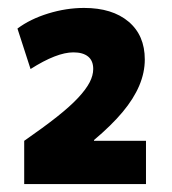

<svg xmlns="http://www.w3.org/2000/svg" viewBox="-20 -756 433 484"><path d="M41 -401Q90 -435 123.5 -461.5Q157 -488 177 -509.5Q197 -531 206 -548.5Q215 -566 215 -582Q215 -603 202 -613.5Q189 -624 165 -624Q123 -624 57 -582L24 -684Q56 -708 101.5 -722Q147 -736 192 -736Q263 -736 304 -701.5Q345 -667 345 -606Q345 -573 331 -540Q317 -507 289 -473.5Q261 -440 217 -403V-401H348V-292H41Z"/></svg>

Font: M PLUS 1 Thin ExtraBold
Style: Regular
Weight: 800
Version: Version 1.001